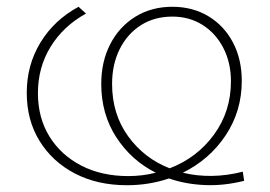

<svg xmlns="http://www.w3.org/2000/svg" viewBox="-20 -543 798 567"><path d="M355 4Q268 4 201.5 -30.5Q135 -65 97 -126.5Q59 -188 59 -269Q59 -351 99.5 -417.5Q140 -484 212 -523L234 -503Q167 -466 129.5 -405Q92 -344 92 -268Q92 -195 126 -140Q160 -85 220 -54Q280 -23 359 -23Q401 -23 440 -33Q368 -69 323.5 -137.5Q279 -206 279 -295Q279 -361 305.5 -412.5Q332 -464 379.5 -493.5Q427 -523 489 -523Q549 -523 595.5 -495Q642 -467 668 -417.5Q694 -368 694 -304Q694 -215 646.5 -143.5Q599 -72 520 -33Q560 -23 605 -23.5Q650 -24 697 -36L701 -9Q641 6 584.5 3.5Q528 1 479 -16Q420 4 355 4ZM481 -46Q562 -77 612 -145.5Q662 -214 662 -303Q662 -358 639.5 -401.5Q617 -445 578 -469.5Q539 -494 489 -494Q436 -494 396 -468.5Q356 -443 333.5 -398Q311 -353 311 -295Q311 -206 358.5 -140.5Q406 -75 481 -46Z"/></svg>

Font: Montserrat ExtraLight
Style: Regular
Weight: 200
Designer: Julieta Ulanovsky
Foundry: Julieta Ulanovsky
Version: Version 9.000; ttfautohint (v1.8.4.7-5d5b)